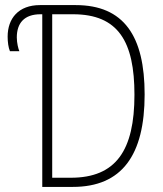

<svg xmlns="http://www.w3.org/2000/svg" viewBox="-20 -734 640 754"><path d="M146 0H266C459 0 548 -125 548 -363C548 -592 467 -714 277 -714H137C53 -714 10 -662 10 -590C10 -569 13 -547 19 -533H56C52 -542 46 -565 46 -587C46 -643 75 -678 139 -678H146ZM258 -36H185V-678H267C445 -678 508 -570 508 -362C508 -144 436 -36 258 -36Z"/></svg>

Font: Noto Sans Mono ExtraLight
Style: Regular
Weight: 200
Designer: Monotype Design Team
Foundry: Monotype Imaging Inc.
Version: Version 2.014